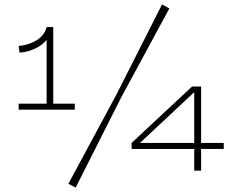

<svg xmlns="http://www.w3.org/2000/svg" viewBox="-20 -756 1054 865"><path d="M68 -519 64 -549Q106 -552 143 -573.5Q180 -595 190 -634L212 -621Q200 -575 158.5 -548.5Q117 -522 68 -519ZM64 -262V-289H317V-262ZM190 -262V-634H220V-262ZM504 -329 710 -736 743 -718 526 -317 321 89 288 72ZM603 -105 573 -112 845 -366H882ZM573 -85V-112H988V-85ZM855 -366H886V13H855Z"/></svg>

Font: BioRhyme SemiExpanded ExtraLight
Style: Regular
Weight: 250
Width: 6
Designer: Aoife Mooney
Foundry: Aoife Mooney Type
Version: Version 1.600;gftools[0.9.33]